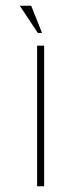

<svg xmlns="http://www.w3.org/2000/svg" viewBox="-20 -647 247 667"><path d="M88.4 -627H48.8L111.3 -532.7H126ZM133.3 -488.3H108.9V0H133.3Z"/></svg>

Font: SaysetthaMai Thin
Style: Regular
Weight: 100
Designer: John M. Durdin
Foundry: Lao Script for Windows
Version: Version 1.101